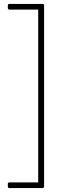

<svg xmlns="http://www.w3.org/2000/svg" viewBox="-20 -810 313 980"><path d="M197 150H28Q21 150 20 142V129Q20 121 28 121H175V-761H28Q21 -761 20 -769V-782Q20 -790 28 -790H197Q205 -790 205 -782V142Q205 149 197 150Z"/></svg>

Font: YamahaIndonesia935. App Thin
Style: Regular
Weight: 100
Designer: Dalton Maag Ltd
Foundry: Dalton Maag Ltd
Version: Version 1.002